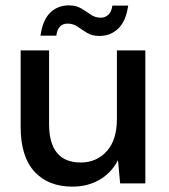

<svg xmlns="http://www.w3.org/2000/svg" viewBox="-20 -684 630 716"><path d="M250 12Q160 12 108.5 -44Q57 -100 57 -211V-496H163V-222Q163 -78 281 -78Q340 -78 378 -120Q416 -162 416 -240V-496H522V0H428L420 -87Q397 -41 352.5 -14.5Q308 12 250 12ZM351 -550Q323 -550 304.5 -561.5Q286 -573 269.5 -584.5Q253 -596 232 -596Q196 -596 190 -551H131Q139 -609 167 -636.5Q195 -664 237 -664Q264 -664 283 -652.5Q302 -641 318.5 -629.5Q335 -618 356 -618Q372 -618 384 -629Q396 -640 399 -663H458Q450 -606 421.5 -578Q393 -550 351 -550Z"/></svg>

Font: Firefly Display Medium
Style: Regular
Weight: 500
Designer: Colophon Foundry, Jonny Pinhorn
Foundry: Colophon Foundry
Version: Version 1.200; ttfautohint (v1.8.3)